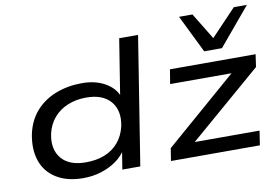

<svg xmlns="http://www.w3.org/2000/svg" viewBox="-80 -898 1515 1042"><g transform="rotate(-10 677.5 -377.0)"><path d="M301 9Q212 9 153 -27.5Q94 -64 72 -128Q50 -192 66 -275Q82 -349 126.5 -399Q171 -449 237 -474.5Q303 -500 381 -500Q457 -500 511 -468Q565 -436 581 -384L572 -385L623 -705H727L615 0H516L534 -112H543Q521 -73 482.5 -46Q444 -19 397.5 -5Q351 9 301 9ZM329 -73Q387 -73 432.5 -91Q478 -109 508.5 -145Q539 -181 551 -232Q568 -316 525 -367.5Q482 -419 390 -419Q334 -419 288 -400Q242 -381 211.5 -345.5Q181 -310 169 -259Q152 -175 194.5 -124Q237 -73 329 -73ZM784 0 795 -69 1225 -442 1218 -412H852L865 -491H1337L1327 -422L894 -49L901 -79H1286L1274 0ZM1065 -555 963 -763H1037L1126 -617L1265 -763H1337L1163 -555Z"/></g></svg>

Font: Nunito Sans 10pt Expanded Medium
Style: Italic
Weight: 500
Width: 7
Italic angle: -9°
Designer: Vernon Adams
Foundry: Vernon Adams
Version: Version 3.101;gftools[0.9.27]